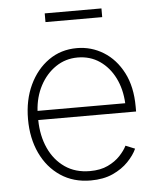

<svg xmlns="http://www.w3.org/2000/svg" viewBox="-52 -757 679 815"><g transform="rotate(-5 287.5 -350.0)"><path d="M302.2 11.7Q228.5 11.7 173.8 -24.9Q119.1 -61.5 89.1 -125.2Q59.1 -189 59.1 -270.5Q59.1 -352.1 89.1 -415.8Q119.1 -479.5 171.4 -516.4Q223.6 -553.2 291.5 -553.2Q353 -553.2 404.8 -521.2Q456.5 -489.3 487.8 -429Q519 -368.7 519 -283.7V-263.2H102.1Q103 -195.8 127.2 -142.8Q151.4 -89.8 195.8 -59.1Q240.2 -28.3 302.2 -28.3Q347.2 -28.3 378.9 -43.5Q410.6 -58.6 431.2 -80.6Q451.7 -102.5 461.4 -122.6L501 -106.4Q488.8 -79.1 462.4 -51.8Q436 -24.4 396.2 -6.3Q356.4 11.7 302.2 11.7ZM102.5 -302.2H476.1Q473.1 -362.3 449.5 -409.9Q425.8 -457.5 385.3 -485.4Q344.7 -513.2 291.5 -513.2Q239.7 -513.2 198.2 -485.1Q156.7 -457 131.3 -409.2Q106 -361.3 102.5 -302.2ZM410.6 -711.9V-674.8H168.9V-711.9Z"/></g></svg>

Font: Inter Extra Light
Style: Regular
Weight: 200
Designer: Rasmus Andersson
Foundry: rsms
Version: Version 4.000;git-3c8e0fc